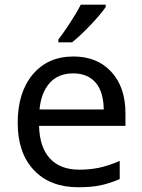

<svg xmlns="http://www.w3.org/2000/svg" viewBox="-20 -786 604 816"><path d="M313 9.8Q192.4 9.8 123.8 -63.2Q55.2 -136.2 55.2 -264.2Q55.2 -393.1 119.1 -469.5Q183.1 -545.9 292 -545.9Q393.1 -545.9 453.1 -480.7Q513.2 -415.5 513.2 -304.2V-251H146Q148.4 -159.7 192.4 -112.3Q236.3 -64.9 316.9 -64.9Q359.9 -64.9 398.4 -72.5Q437 -80.1 488.8 -102.1V-24.9Q444.3 -5.9 405.3 2Q366.2 9.8 313 9.8ZM291 -474.1Q228 -474.1 191.4 -433.6Q154.8 -393.1 147.9 -320.8H420.9Q419.9 -396 386.2 -435.1Q352.5 -474.1 291 -474.1ZM228 -618.2Q246.6 -641.6 275.1 -684.8Q303.7 -728 323.2 -766.1H429.2V-755.9Q407.7 -724.6 362.3 -677.2Q316.9 -629.9 286.1 -606H228Z"/></svg>

Font: NotoPenekeko
Style: Regular
Weight: 400
Designer: Monotype Design team
Foundry: Monotype Imaging Inc.
Version: Version 1.04